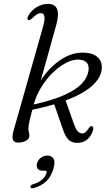

<svg xmlns="http://www.w3.org/2000/svg" viewBox="-20 -738 567 1004"><path d="M204 -594.5Q216 -636 212 -652.8Q208 -669.5 193.5 -669.5Q184.5 -669.5 174 -663.5Q163.5 -657.5 148.5 -642.5Q135 -630 127.5 -633.5Q118.5 -638 128 -655.5Q144 -684 172 -700.8Q200 -717.5 231.5 -717.5Q304.5 -717.5 274 -607L193 -316.5Q234.5 -383 296.2 -424.8Q358 -466.5 424 -462.5Q469.5 -460 493 -436.5Q516.5 -413 511.5 -373Q506.5 -329 460 -287.8Q413.5 -246.5 323 -212.5L365 -94.5Q375 -65 384.8 -53.5Q394.5 -42 406.5 -40.5Q419 -39 427.5 -47Q436 -55 442.5 -65Q448.5 -74.5 452.5 -76.8Q456.5 -79 460.5 -78.5Q470.5 -76.5 467 -60Q458.5 -27 435.8 -8.2Q413 10.5 379.5 9Q352.5 7.5 336.8 -9Q321 -25.5 308.5 -63L263.5 -192.5Q211 -177 149 -164Q139.5 -128.5 135.2 -110Q131 -91.5 129.8 -82.5Q128.5 -73.5 128.5 -67Q128.5 -54.5 131 -47Q133.5 -39.5 133.5 -28Q133.5 -12 116.5 -2.2Q99.5 7.5 73.5 7.5Q52 7.5 47.2 -9.5Q42.5 -26.5 51 -55ZM396.5 -426Q366.5 -429 331 -412Q295.5 -395 260.8 -362.5Q226 -330 198.2 -286Q170.5 -242 156 -191.5Q256 -214 317 -241.5Q378 -269 407.5 -300.5Q437 -332 442.5 -366.5Q451 -420.5 396.5 -426ZM203.5 154.5Q184 154.5 176.5 143.5Q169 132.5 173.5 116.5Q178 98.5 193.8 87Q209.5 75.5 228 75.5Q249.5 75.5 259.5 91Q269.5 106.5 260.5 140.5Q239 224 155.5 245.5Q140 249.5 139 239Q139 229 153 225.5Q182.5 217 200.8 200.2Q219 183.5 223.5 166Q226.5 154.5 214.5 154.5Z"/></svg>

Font: Fraunces 9pt Light
Style: Italic
Weight: 300
Italic angle: -16°
Version: Version 1.000;[0bf87f6ff]